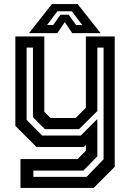

<svg xmlns="http://www.w3.org/2000/svg" viewBox="-20 -718 643 938"><path d="M158 0 55 -103V-540H196.5V-172L227 -141.5H349.5L399.5 -191.5V-540H540.5V97L437.5 200H80V59H359L399.5 18.5V-10L389.5 0ZM143 146H403L486 60V-485.5H455.5V-175.5L366 -87H199.5L141 -145.5V-485.5H110V-132.5L185.5 -56H375L455.5 -136.5V45.5L387.5 115.5H143ZM233.5 -698H359.5L471.5 -556H333L296.5 -610L260 -556H121.5ZM260.5 -663 210 -596H240L275.5 -646H315.5L351.5 -596H381.5L331 -663Z"/></svg>

Font: Tourney Thin SemiBold
Style: Regular
Weight: 600
Version: Version 1.015